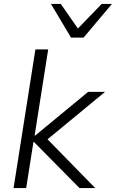

<svg xmlns="http://www.w3.org/2000/svg" viewBox="-20 -956 589 976"><path d="M49 0 160 -705H225L156 -267H159L428 -489H514L200 -230L201 -269L464 0H384L153 -234H150L113 0ZM341 -765 239 -936H289L376 -811L497 -936H549L405 -765Z"/></svg>

Font: Nunito Sans 10pt Light
Style: Italic
Weight: 300
Italic angle: -9°
Designer: Vernon Adams
Foundry: Vernon Adams
Version: Version 3.101;gftools[0.9.27]